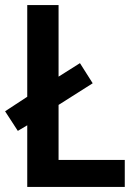

<svg xmlns="http://www.w3.org/2000/svg" viewBox="-21 -734 536 754"><path d="M86 0V-242L49 -220L-1 -297L86 -354V-714H209V-433L293 -486L343 -407L209 -322V-106H469V0Z"/></svg>

Font: Noto Sans Gujarati SemiCondensed SemiBold
Style: Regular
Weight: 600
Width: 4
Designer: Jelle Bosma - Monotype Design Team, Universal Thirst
Foundry: Monotype Imaging Inc.
Version: Version 2.106; ttfautohint (v1.8.4.7-5d5b)